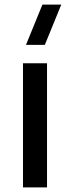

<svg xmlns="http://www.w3.org/2000/svg" viewBox="-20 -815 304 835"><path d="M93 -620H175L246.5 -795H164.5ZM184.5 0V-540H80V0Z"/></svg>

Font: Manrope SemiBold
Style: Regular
Weight: 600
Designer: Mikhail Sharanda
Foundry: Mikhail Sharanda
Version: Version 4.505